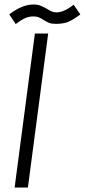

<svg xmlns="http://www.w3.org/2000/svg" viewBox="-20 -833 377 853"><path d="M135 -684H194L104 0H45ZM128 -813Q147 -813 159.5 -808Q172 -803 190 -793Q202 -785 211 -781.5Q220 -778 231 -778Q264 -778 307 -812L337 -769Q306 -746 284.5 -736.5Q263 -727 228 -727Q209 -727 198 -731.5Q187 -736 174 -744Q162 -752 152.5 -756Q143 -760 128 -760Q110 -760 93 -753Q76 -746 50 -726L21 -769Q78 -813 128 -813Z"/></svg>

Font: Bellota Text
Style: Italic
Weight: 400
Italic angle: -7.5°
Designer: Kemie Guaida
Foundry: Kemie Guaida
Version: Version 4.001